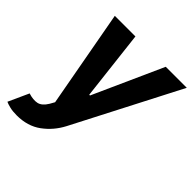

<svg xmlns="http://www.w3.org/2000/svg" viewBox="-223 -686 1041 1041"><g transform="rotate(45 297.0 -166.0)"><path d="M67.8 212.4Q36.6 212.4 14.2 206.9Q-8.2 201.3 -19.9 195.7L33.4 78.5Q71.4 90.6 99.3 84.7Q127.1 78.8 149.5 41.9L164.8 14.6L62.5 -545.5H220.5L267 -144.9H272.7L453.1 -545.5H614.3L300.4 62.5Q266.3 127.8 208.6 170.1Q150.9 212.4 67.8 212.4Z"/></g></svg>

Font: Inter UI
Style: Bold Italic
Weight: 700
Italic angle: 9.39999°
Designer: Rasmus Andersson
Foundry: rsms
Version: 3.2;8d6f07862